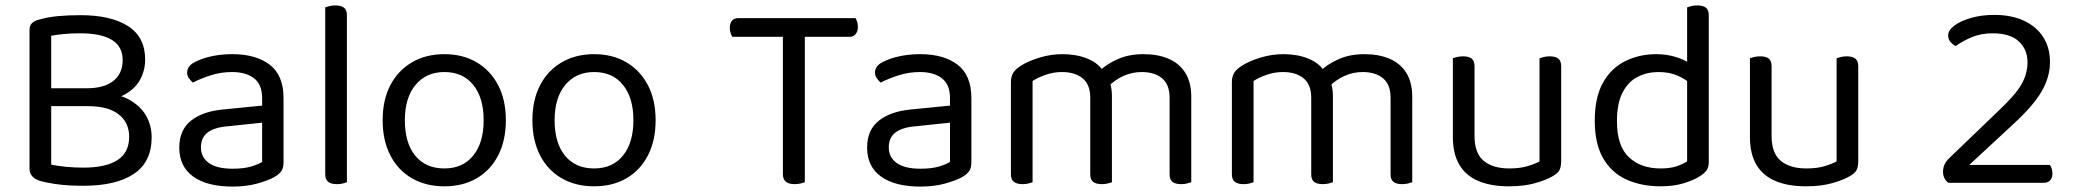

<svg xmlns="http://www.w3.org/2000/svg" viewBox="-20 -675 7665 709"><path d="M420 -349V-283H145V-349ZM305 -283 337 -333Q405 -333 450 -310.5Q495 -288 517.5 -251Q540 -214 540 -168Q540 -77 474.5 -33Q409 11 288 11Q261 11 234 9.5Q207 8 181 4Q155 0 131 -6Q89 -18 89 -52V-564Q89 -580 97.5 -589Q106 -598 122 -602Q156 -612 194.5 -615.5Q233 -619 277 -619Q390 -619 453 -578.5Q516 -538 516 -455Q516 -413 495.5 -377.5Q475 -342 429.5 -320.5Q384 -299 308 -299L299 -349Q365 -349 399 -376.5Q433 -404 433 -453Q433 -503 393.5 -527.5Q354 -552 277 -552Q243 -552 217 -549.5Q191 -547 169 -543V-67Q193 -62 224.5 -59Q256 -56 288 -56Q371 -56 414 -84Q457 -112 457 -170Q457 -222 418.5 -252.5Q380 -283 305 -283Z M839 14Q745 14 693.5 -23Q642 -60 642 -130Q642 -195 685.5 -229.5Q729 -264 806 -271L948 -285V-313Q948 -363 918 -386Q888 -409 837 -409Q796 -409 758.5 -397Q721 -385 692 -370Q684 -377 677.5 -386.5Q671 -396 671 -406Q671 -432 700 -446Q727 -460 762.5 -467.5Q798 -475 838 -475Q925 -475 976 -436Q1027 -397 1027 -313V-76Q1027 -54 1018.5 -42.5Q1010 -31 993 -21Q969 -8 929 3Q889 14 839 14ZM839 -52Q881 -52 908.5 -60.5Q936 -69 948 -77V-222L824 -209Q772 -205 747 -186Q722 -167 722 -131Q722 -94 751.5 -73Q781 -52 839 -52Z M1181 -264 1261 -252V-2Q1256 0 1246 2.5Q1236 5 1224 5Q1203 5 1192 -3.5Q1181 -12 1181 -31ZM1261 -214 1181 -225V-648Q1186 -650 1196.5 -652.5Q1207 -655 1218 -655Q1240 -655 1250.5 -646.5Q1261 -638 1261 -619Z M1848 -231Q1848 -157 1820 -102Q1792 -47 1741 -17Q1690 13 1621 13Q1552 13 1500.5 -17Q1449 -47 1421 -102Q1393 -157 1393 -231Q1393 -306 1421.5 -360.5Q1450 -415 1501.5 -445Q1553 -475 1621 -475Q1689 -475 1740 -445Q1791 -415 1819.5 -360.5Q1848 -306 1848 -231ZM1621 -409Q1554 -409 1514.5 -361.5Q1475 -314 1475 -231Q1475 -147 1513.5 -100Q1552 -53 1621 -53Q1689 -53 1727.5 -100.5Q1766 -148 1766 -231Q1766 -314 1727.5 -361.5Q1689 -409 1621 -409Z M2401 -231Q2401 -157 2373 -102Q2345 -47 2294 -17Q2243 13 2174 13Q2105 13 2053.5 -17Q2002 -47 1974 -102Q1946 -157 1946 -231Q1946 -306 1974.5 -360.5Q2003 -415 2054.5 -445Q2106 -475 2174 -475Q2242 -475 2293 -445Q2344 -415 2372.5 -360.5Q2401 -306 2401 -231ZM2174 -409Q2107 -409 2067.5 -361.5Q2028 -314 2028 -231Q2028 -147 2066.5 -100Q2105 -53 2174 -53Q2242 -53 2280.5 -100.5Q2319 -148 2319 -231Q2319 -314 2280.5 -361.5Q2242 -409 2174 -409Z M2911 -539 2906 -608H3139Q3142 -604 3145 -595Q3148 -586 3148 -576Q3148 -560 3140 -549.5Q3132 -539 3117 -539ZM2913 -608 2918 -539H2684Q2681 -544 2678 -553Q2675 -562 2675 -572Q2675 -589 2683 -598.5Q2691 -608 2706 -608ZM2871 -566H2952V-2Q2947 0 2936.5 2.5Q2926 5 2915 5Q2893 5 2882 -4Q2871 -13 2871 -32Z M3379 14Q3285 14 3233.5 -23Q3182 -60 3182 -130Q3182 -195 3225.5 -229.5Q3269 -264 3346 -271L3488 -285V-313Q3488 -363 3458 -386Q3428 -409 3377 -409Q3336 -409 3298.5 -397Q3261 -385 3232 -370Q3224 -377 3217.5 -386.5Q3211 -396 3211 -406Q3211 -432 3240 -446Q3267 -460 3302.5 -467.5Q3338 -475 3378 -475Q3465 -475 3516 -436Q3567 -397 3567 -313V-76Q3567 -54 3558.5 -42.5Q3550 -31 3533 -21Q3509 -8 3469 3Q3429 14 3379 14ZM3379 -52Q3421 -52 3448.5 -60.5Q3476 -69 3488 -77V-222L3364 -209Q3312 -205 3287 -186Q3262 -167 3262 -131Q3262 -94 3291.5 -73Q3321 -52 3379 -52Z M4086 -320V-205H4006V-314Q4006 -363 3977.5 -386Q3949 -409 3902 -409Q3871 -409 3842 -399Q3813 -389 3793 -376V-205H3713V-372Q3713 -392 3721.5 -406Q3730 -420 3751 -433Q3778 -450 3819.5 -462.5Q3861 -475 3903 -475Q3954 -475 3993 -459.5Q4032 -444 4051 -417Q4057 -411 4061 -406Q4065 -401 4069 -393Q4076 -381 4081 -362Q4086 -343 4086 -320ZM4379 -318V-205H4299V-314Q4299 -363 4271 -386Q4243 -409 4196 -409Q4161 -409 4128.5 -394.5Q4096 -380 4070 -353L4038 -411Q4064 -437 4106 -456Q4148 -475 4202 -475Q4256 -475 4295.5 -458Q4335 -441 4357 -406Q4379 -371 4379 -318ZM3713 -258H3793V-2Q3788 0 3778 2.5Q3768 5 3756 5Q3735 5 3724 -3.5Q3713 -12 3713 -31ZM4006 -258H4086V-2Q4081 0 4070.5 2.5Q4060 5 4049 5Q4027 5 4016.5 -3.5Q4006 -12 4006 -31ZM4299 -258H4379V-2Q4374 0 4363.5 2.5Q4353 5 4342 5Q4320 5 4309.5 -3.5Q4299 -12 4299 -31Z M4902 -320V-205H4822V-314Q4822 -363 4793.5 -386Q4765 -409 4718 -409Q4687 -409 4658 -399Q4629 -389 4609 -376V-205H4529V-372Q4529 -392 4537.5 -406Q4546 -420 4567 -433Q4594 -450 4635.5 -462.5Q4677 -475 4719 -475Q4770 -475 4809 -459.5Q4848 -444 4867 -417Q4873 -411 4877 -406Q4881 -401 4885 -393Q4892 -381 4897 -362Q4902 -343 4902 -320ZM5195 -318V-205H5115V-314Q5115 -363 5087 -386Q5059 -409 5012 -409Q4977 -409 4944.5 -394.5Q4912 -380 4886 -353L4854 -411Q4880 -437 4922 -456Q4964 -475 5018 -475Q5072 -475 5111.5 -458Q5151 -441 5173 -406Q5195 -371 5195 -318ZM4529 -258H4609V-2Q4604 0 4594 2.5Q4584 5 4572 5Q4551 5 4540 -3.5Q4529 -12 4529 -31ZM4822 -258H4902V-2Q4897 0 4886.5 2.5Q4876 5 4865 5Q4843 5 4832.5 -3.5Q4822 -12 4822 -31ZM5115 -258H5195V-2Q5190 0 5179.5 2.5Q5169 5 5158 5Q5136 5 5125.5 -3.5Q5115 -12 5115 -31Z M5345 -169V-260H5425V-173Q5425 -109 5459 -81Q5493 -53 5553 -53Q5593 -53 5621 -61.5Q5649 -70 5665 -79V-260H5745V-82Q5745 -61 5739.5 -48.5Q5734 -36 5713 -24Q5691 -11 5650 1Q5609 13 5552 13Q5486 13 5439.5 -6.5Q5393 -26 5369 -66.5Q5345 -107 5345 -169ZM5745 -208H5665V-460Q5670 -462 5680.5 -464.5Q5691 -467 5702 -467Q5724 -467 5734.5 -458.5Q5745 -450 5745 -430ZM5425 -208H5345V-460Q5350 -462 5360.5 -464.5Q5371 -467 5383 -467Q5404 -467 5414.5 -458.5Q5425 -450 5425 -430Z M6210 -79V-415L6290 -416V-76Q6290 -57 6281.5 -45.5Q6273 -34 6255 -23Q6235 -10 6198 1.5Q6161 13 6113 13Q6041 13 5986 -12Q5931 -37 5900 -90.5Q5869 -144 5869 -229Q5869 -316 5899.5 -370Q5930 -424 5982 -449.5Q6034 -475 6096 -475Q6135 -475 6170 -464Q6205 -453 6225 -437V-363Q6206 -382 6175.5 -395.5Q6145 -409 6104 -409Q6063 -409 6028 -391.5Q5993 -374 5972 -334Q5951 -294 5951 -227Q5951 -136 5995 -94.5Q6039 -53 6112 -53Q6147 -53 6169.5 -60.5Q6192 -68 6210 -79ZM6290 -396 6210 -395V-648Q6215 -650 6225.5 -652.5Q6236 -655 6247 -655Q6269 -655 6279.5 -646.5Q6290 -638 6290 -619Z M6442 -169V-260H6522V-173Q6522 -109 6556 -81Q6590 -53 6650 -53Q6690 -53 6718 -61.5Q6746 -70 6762 -79V-260H6842V-82Q6842 -61 6836.5 -48.5Q6831 -36 6810 -24Q6788 -11 6747 1Q6706 13 6649 13Q6583 13 6536.5 -6.5Q6490 -26 6466 -66.5Q6442 -107 6442 -169ZM6842 -208H6762V-460Q6767 -462 6777.5 -464.5Q6788 -467 6799 -467Q6821 -467 6831.5 -458.5Q6842 -450 6842 -430ZM6522 -208H6442V-460Q6447 -462 6457.5 -464.5Q6468 -467 6480 -467Q6501 -467 6511.5 -458.5Q6522 -450 6522 -430Z M7174 -545Q7174 -563 7197 -580.5Q7220 -598 7259 -609Q7298 -620 7344 -620Q7408 -620 7454 -598.5Q7500 -577 7525 -538Q7550 -499 7550 -446Q7550 -391 7519.5 -338Q7489 -285 7415 -217L7252 -66H7549Q7553 -62 7556 -53.5Q7559 -45 7559 -34Q7559 -18 7550.5 -9Q7542 0 7528 0H7175Q7165 -7 7160 -17.5Q7155 -28 7155 -40Q7155 -56 7161 -68.5Q7167 -81 7179 -92L7359 -265Q7421 -323 7444 -362.5Q7467 -402 7467 -445Q7467 -492 7435 -522Q7403 -552 7338 -552Q7294 -552 7259.5 -537Q7225 -522 7202 -505Q7191 -510 7182.5 -520Q7174 -530 7174 -545Z"/></svg>

Font: Baloo Tammudu 2
Style: Regular
Weight: 400
Designer: Maithili Shingre, Omkar Shende and Ek Type
Foundry: Ek Type
Version: Version 1.700